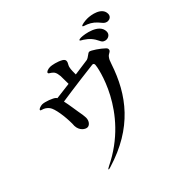

<svg xmlns="http://www.w3.org/2000/svg" viewBox="-193 -1078 1386 1386"><g transform="rotate(-45 500.0 -385.0)"><path d="M850 -825C830 -825 787 -820 787 -811C787 -805 801 -803 821 -795C856 -780 876 -763 905 -727C916 -712 932 -706 944 -706C960 -706 982 -716 982 -743C982 -809 890 -825 850 -825ZM789 -582C770 -601 707 -646 691 -646C678 -646 660 -623 637 -616C620 -613 568 -606 507 -598V-611C507 -638 507 -666 518 -685C524 -695 529 -705 529 -715C529 -723 525 -730 514 -738C479 -759 430 -768 415 -768C394 -768 371 -760 371 -749C371 -741 379 -740 391 -731C408 -718 417 -708 421 -668C422 -646 422 -622 422 -603V-587C375 -581 329 -575 292 -571C290 -574 289 -576 287 -578C272 -594 209 -617 183 -617C171 -617 142 -610 142 -599C142 -594 146 -593 156 -590C172 -586 190 -575 203 -558C225 -530 238 -439 238 -365C238 -358 237 -350 237 -343C239 -292 276 -268 297 -268C318 -268 339 -292 339 -325C339 -341 335 -366 329 -398L321 -449C318 -470 313 -497 308 -520C405 -535 632 -564 641 -564C651 -564 656 -559 656 -547C656 -524 589 -145 207 40C195 47 189 50 189 53C189 55 193 55 194 55C198 55 204 53 211 51C518 -42 663 -232 742 -469C752 -498 754 -503 764 -517C778 -539 804 -536 804 -559C804 -567 799 -574 789 -582ZM722 -760C715 -760 701 -759 700 -753C700 -748 709 -745 723 -736C760 -712 782 -686 800 -648C809 -625 827 -619 842 -619C859 -619 884 -630 884 -660C884 -740 757 -760 722 -760Z"/></g></svg>

Font: Shippori Mincho OTF SemiBold
Style: Regular
Weight: 600
Designer: FONTDASU
Foundry: FONTDASU / Google Inc. / but / Adobe
Version: Version 3.300;hotconv 1.0.109;makeotfexe 2.5.65596